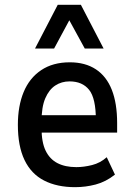

<svg xmlns="http://www.w3.org/2000/svg" viewBox="-20 -766 559 795"><path d="M291 9Q216 9 162.5 -18.5Q109 -46 81.5 -103.5Q54 -161 54 -249Q54 -327 78 -385Q102 -443 150.5 -475.5Q199 -508 269 -508Q333 -508 377 -479Q421 -450 443 -394Q465 -338 465 -257V-217H134V-289H393L377 -269Q377 -359 349 -394Q321 -429 268 -429Q235 -429 209 -412Q183 -395 167.5 -359Q152 -323 152 -263V-236Q152 -177 169 -142Q186 -107 218 -90.5Q250 -74 296 -74Q327 -74 361 -82.5Q395 -91 422 -115L456 -43Q418 -13 376 -2Q334 9 291 9ZM125 -565 219 -746H315L409 -565H331L267 -682L204 -565Z"/></svg>

Font: Nunito Sans 7pt Condensed SemiBold
Style: Regular
Weight: 600
Width: 3
Designer: Vernon Adams
Foundry: Vernon Adams
Version: Version 3.101;gftools[0.9.27]